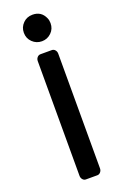

<svg xmlns="http://www.w3.org/2000/svg" viewBox="-182 -1026 697 1079"><g transform="rotate(-20 166.5 -486.5)"><path d="M105.5 -717.3Q105.5 -730 113.5 -739.3Q121.6 -748.5 132.8 -748.5H201.2Q212.4 -748.5 220.2 -739.3Q228 -730 228 -717.3V-31.2Q228 -18.6 220 -9.3Q211.9 0 200.7 0H132.3Q121.1 0 113.3 -9.3Q105.5 -18.6 105.5 -31.2ZM166.5 -814Q133.3 -814 109.9 -836.9Q86.4 -859.4 86.4 -893.6Q86.4 -926.8 109.9 -950.2Q132.3 -972.7 166.5 -972.7Q218.8 -972.7 239.7 -924.8Q246.1 -910.6 246.1 -893.6Q246.1 -859.4 222.7 -836.9Q199.2 -814 166.5 -814Z"/></g></svg>

Font: Capriola
Style: Regular
Weight: 400
Designer: Viktoriya Grabowska
Foundry: Viktoriya Grabowska
Version: Version 1.007